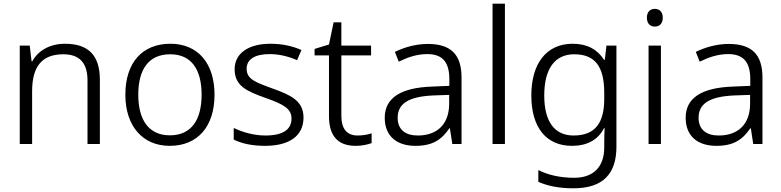

<svg xmlns="http://www.w3.org/2000/svg" viewBox="-20 -780 4231 1040"><path d="M332 -543C249 -543 186 -505 155 -448H151L141 -533H87V0H154V-286C154 -417 205 -486 323 -486C410 -486 454 -440 454 -344V0H521V-348C521 -484 455 -543 332 -543Z M1142 -267C1142 -436 1053 -543 903 -543C751 -543 659 -441 659 -267C659 -96 754 10 899 10C1053 10 1142 -97 1142 -267ZM729 -267C729 -404 785 -486 902 -486C1021 -486 1072 -398 1072 -267C1072 -134 1019 -47 900 -47C783 -47 729 -134 729 -267Z M1624 -143C1624 -234 1555 -265 1458 -300C1362 -335 1316 -351 1316 -408C1316 -459 1361 -487 1441 -487C1494 -487 1547 -473 1589 -454L1613 -509C1565 -530 1510 -543 1445 -543C1328 -543 1251 -493 1251 -405C1251 -314 1317 -286 1417 -250C1517 -215 1559 -191 1559 -138C1559 -81 1517 -46 1417 -46C1354 -46 1291 -65 1246 -87V-24C1286 -4 1341 10 1416 10C1547 10 1624 -44 1624 -143Z M1917 -46C1859 -46 1829 -82 1829 -153V-480H1990V-533H1829V-659H1787L1762 -539L1684 -515V-480H1762V-151C1762 -33 1820 10 1907 10C1940 10 1973 3 1993 -5V-58C1974 -51 1945 -46 1917 -46Z M2297 -542C2231 -542 2168 -523 2119 -499L2140 -446C2189 -470 2239 -487 2294 -487C2371 -487 2414 -450 2414 -351V-315L2319 -311C2150 -305 2064 -249 2064 -142C2064 -42 2130 10 2230 10C2326 10 2373 -25 2414 -85H2417L2430 0H2480V-360C2480 -487 2420 -542 2297 -542ZM2327 -263 2413 -266V-216C2412 -106 2347 -46 2243 -46C2176 -46 2134 -78 2134 -142C2134 -218 2192 -257 2327 -263Z M2715 0V-760H2648V0Z M3082 -543C2939 -543 2858 -435 2858 -263C2858 -88 2940 10 3078 10C3160 10 3219 -22 3252 -86H3255C3254 -65 3253 -33 3253 -9V19C3253 120 3198 183 3090 183C3013 183 2946 167 2896 141V205C2946 227 3007 240 3086 240C3249 240 3319 159 3319 14V-533H3265L3256 -456H3252C3216 -512 3161 -543 3082 -543ZM3090 -486C3207 -486 3253 -415 3253 -276V-246C3253 -123 3211 -46 3087 -46C2983 -46 2928 -122 2928 -263C2928 -404 2983 -486 3090 -486Z M3527 -732C3501 -732 3484 -715 3484 -684C3484 -653 3501 -636 3527 -636C3553 -636 3570 -653 3570 -684C3570 -715 3553 -732 3527 -732ZM3560 -533H3493V0H3560Z M3927 -542C3861 -542 3798 -523 3749 -499L3770 -446C3819 -470 3869 -487 3924 -487C4001 -487 4044 -450 4044 -351V-315L3949 -311C3780 -305 3694 -249 3694 -142C3694 -42 3760 10 3860 10C3956 10 4003 -25 4044 -85H4047L4060 0H4110V-360C4110 -487 4050 -542 3927 -542ZM3957 -263 4043 -266V-216C4042 -106 3977 -46 3873 -46C3806 -46 3764 -78 3764 -142C3764 -218 3822 -257 3957 -263Z"/></svg>

Font: Noto Kufi Arabic Light
Style: Regular
Weight: 300
Designer: Monotype Design Team, David Williams, Khaled Hosny
Foundry: Google LLC
Version: Version 2.109